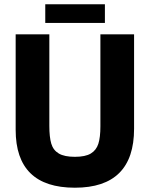

<svg xmlns="http://www.w3.org/2000/svg" viewBox="-20 -857 698 895"><path d="M53 -252V-697H210V-270Q210 -218 219 -187.5Q228 -157 254 -141.5Q280 -126 329 -126Q378 -126 403.5 -141.5Q429 -157 438.5 -187Q448 -217 448 -268V-697H605V-257Q605 18 329 18Q53 18 53 -252ZM191 -837H469V-750H191Z"/></svg>

Font: Hanken Grotesk Black
Style: Regular
Weight: 900
Designer: Alfredo Marco Pradil
Foundry: Hanken Design Co.
Version: Version 3.014